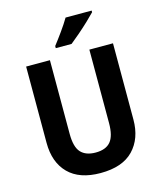

<svg xmlns="http://www.w3.org/2000/svg" viewBox="-135 -1031 955 1138"><g transform="rotate(-15 342.5 -462.0)"><path d="M609 -246Q609 -130 542 -60Q475 10 340 10Q211 10 143.5 -58Q76 -126 76 -246V-714H222V-262Q222 -181 252.5 -148Q283 -115 343 -115Q406 -115 435 -150Q464 -185 464 -263V-714H609ZM537 -924Q520 -906 490 -877.5Q460 -849 427.5 -821Q395 -793 371 -774H274V-787Q299 -819 328 -859.5Q357 -900 377 -934H537Z"/></g></svg>

Font: Noto Sans Devanagari UI SemiCondensed
Style: Bold
Weight: 700
Width: 4
Designer: Jelle Bosma - Monotype Design Team
Foundry: Monotype Imaging Inc.
Version: Version 2.004; ttfautohint (v1.8.4.7-5d5b)